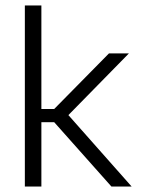

<svg xmlns="http://www.w3.org/2000/svg" viewBox="-20 -683 521 703"><path d="M388 0 178.5 -235.5H123.5V-284H178.5L379 -487.5H452L222.5 -253.5V-270.5L462 0ZM71 0V-663H131.5V0Z"/></svg>

Font: Anek Tamil Light
Style: Regular
Weight: 300
Designer: Aadarsh Rajan (Tamil), Yesha Goshar (Latin)
Foundry: Ek Type
Version: Version 1.003